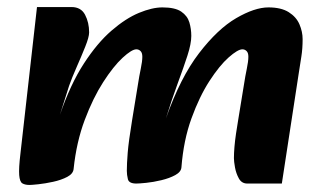

<svg xmlns="http://www.w3.org/2000/svg" viewBox="-20 -511 922 545"><path d="M682 10Q666 10 658 -4.5Q650 -19 647 -36Q644 -53 644 -62Q644 -76 645.5 -94Q647 -112 650 -132Q653 -152 656 -170L673 -274Q676 -294 680.5 -315.5Q685 -337 685 -350Q685 -361 680 -366Q675 -371 668 -371Q655 -371 629 -348Q603 -325 574.5 -281Q546 -237 523.5 -175Q501 -113 495 -36L451 -175Q492 -291 545 -360Q598 -429 650.5 -459.5Q703 -490 742 -490Q778 -490 799.5 -476.5Q821 -463 830 -442Q839 -421 839 -400Q839 -373 835.5 -351Q832 -329 828 -303L780 10ZM64 14Q51 14 43.5 9.5Q36 5 34.5 -14Q33 -33 38 -75L85 -491H183Q210 -491 221.5 -469Q233 -447 233 -419Q233 -406 222 -378.5Q211 -351 197.5 -320.5Q184 -290 176 -267L150 -185L206 -191L189 -32Q188 -18 171 -9Q154 0 131 5Q108 10 89 12Q70 14 64 14ZM367 10Q346 10 343 -2.5Q340 -15 340 -26Q340 -46 342.5 -77.5Q345 -109 355 -170L372 -274Q375 -294 379.5 -315.5Q384 -337 384 -350Q384 -361 379 -366Q374 -371 367 -371Q354 -371 328 -347Q302 -323 273 -278Q244 -233 220.5 -170.5Q197 -108 189 -32L150 -185Q180 -272 218 -330.5Q256 -389 296.5 -424Q337 -459 374.5 -474.5Q412 -490 441 -490Q477 -490 494.5 -478Q512 -466 517.5 -447.5Q523 -429 523 -409Q523 -387 512 -353Q501 -319 484.5 -274.5Q468 -230 451 -175L507 -191L495 -36Q494 -23 477.5 -14Q461 -5 438 0.5Q415 6 395 8Q375 10 367 10Z"/></svg>

Font: Alkatra
Style: Regular
Weight: 400
Designer: Suman Bhandary
Version: Version 1.100;gftools[0.9.22]